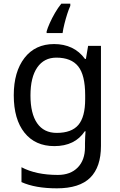

<svg xmlns="http://www.w3.org/2000/svg" viewBox="-20 -786 655 1046"><path d="M275 -546Q328 -546 370.5 -526Q413 -506 443 -465H448L460 -536H530V9Q530 124 471.5 182Q413 240 290 240Q172 240 97 206V125Q176 167 295 167Q364 167 403.5 126.5Q443 86 443 16V-5Q443 -17 444 -39.5Q445 -62 446 -71H442Q388 10 276 10Q172 10 113.5 -63Q55 -136 55 -267Q55 -395 113.5 -470.5Q172 -546 275 -546ZM287 -472Q220 -472 183 -418.5Q146 -365 146 -266Q146 -167 182.5 -114.5Q219 -62 289 -62Q370 -62 407 -105.5Q444 -149 444 -246V-267Q444 -377 406 -424.5Q368 -472 287 -472ZM363 -754Q355 -737 346.5 -710.5Q338 -684 331 -656Q324 -628 321 -606H234V-615Q239 -633 251 -660Q263 -687 279.5 -715.5Q296 -744 314 -766H363Z"/></svg>

Font: Noto Sans Old Turkic
Style: Regular
Weight: 400
Designer: Monotype Design Team
Foundry: Monotype Imaging Inc.
Version: Version 2.003; ttfautohint (v1.8.4.7-5d5b)